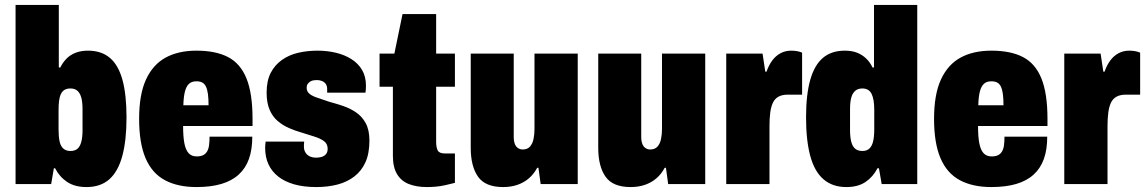

<svg xmlns="http://www.w3.org/2000/svg" viewBox="-20 -745 4634 777"><path d="M330 12Q283 12 252 -8.5Q221 -29 203 -64H198L187 0H43V-725H218V-472H224Q234 -492 249 -507.5Q264 -523 286 -531.5Q308 -540 336 -540Q390 -540 424.5 -511Q459 -482 475.5 -422Q492 -362 492 -270Q492 -177 475 -114Q458 -51 422.5 -19.5Q387 12 330 12ZM265 -134Q283 -134 293.5 -143Q304 -152 309 -171Q314 -190 314 -218V-303Q314 -332 309 -350Q304 -368 293.5 -377.5Q283 -387 265 -387Q251 -387 241.5 -381.5Q232 -376 226.5 -364.5Q221 -353 219 -337Q217 -321 217 -299V-221Q217 -193 221 -173.5Q225 -154 236 -144Q247 -134 265 -134Z M775 12Q699 12 647 -16Q595 -44 569 -105Q543 -166 543 -264Q543 -363 571 -423.5Q599 -484 650.5 -512Q702 -540 775 -540Q853 -540 903 -514Q953 -488 977.5 -427.5Q1002 -367 1002 -264V-235H721Q721 -193 726 -166Q731 -139 743 -125.5Q755 -112 776 -112Q792 -112 802 -117Q812 -122 818 -132Q824 -142 826 -157Q828 -172 828 -192H1001Q1001 -140 987.5 -102Q974 -64 946 -38.5Q918 -13 875.5 -0.5Q833 12 775 12ZM722 -319H824Q824 -346 821.5 -364.5Q819 -383 813.5 -394.5Q808 -406 798.5 -411Q789 -416 775 -416Q756 -416 745 -406Q734 -396 728.5 -375Q723 -354 722 -319Z M1260 12Q1209 12 1170.5 1Q1132 -10 1106 -30.5Q1080 -51 1066.5 -80Q1053 -109 1053 -147Q1053 -150 1053.5 -157.5Q1054 -165 1055 -172H1211Q1210 -164 1210 -160Q1210 -156 1210 -151Q1210 -138 1216 -128Q1222 -118 1233 -112.5Q1244 -107 1260 -107Q1271 -107 1281.5 -110Q1292 -113 1299 -121Q1306 -129 1306 -143Q1306 -163 1291 -174Q1276 -185 1251.5 -192.5Q1227 -200 1199 -209Q1174 -216 1149 -227Q1124 -238 1103.5 -255.5Q1083 -273 1071 -301Q1059 -329 1059 -370Q1059 -418 1075.5 -450Q1092 -482 1121 -502.5Q1150 -523 1187 -531.5Q1224 -540 1265 -540Q1304 -540 1339.5 -531.5Q1375 -523 1402.5 -505.5Q1430 -488 1445.5 -461.5Q1461 -435 1461 -398Q1461 -392 1460.5 -384Q1460 -376 1459 -370H1304V-384Q1304 -397 1298.5 -405Q1293 -413 1283.5 -417Q1274 -421 1262 -421Q1256 -421 1249 -420Q1242 -419 1235.5 -415Q1229 -411 1225 -405Q1221 -399 1221 -390Q1221 -374 1233.5 -364.5Q1246 -355 1267 -348.5Q1288 -342 1313 -333Q1339 -326 1367.5 -316.5Q1396 -307 1420.5 -290.5Q1445 -274 1460 -246.5Q1475 -219 1475 -176Q1475 -124 1459 -88.5Q1443 -53 1413.5 -30.5Q1384 -8 1345 2Q1306 12 1260 12Z M1707 12Q1666 12 1635 0Q1604 -12 1587 -40Q1570 -68 1570 -114V-394H1516V-528H1576L1609 -688H1745V-528H1821V-394H1745V-172Q1745 -148 1751.5 -136Q1758 -124 1780 -124H1821V-5Q1802 0 1781.5 4.5Q1761 9 1742.5 10.5Q1724 12 1707 12Z M2016 12Q1944 12 1914.5 -30Q1885 -72 1885 -147V-528H2059V-189Q2059 -178 2061.5 -168.5Q2064 -159 2068.5 -153Q2073 -147 2080 -143.5Q2087 -140 2095 -140Q2114 -140 2124.5 -151.5Q2135 -163 2139 -182Q2143 -201 2143 -223V-528H2318V0H2168L2159 -66H2154Q2140 -40 2120 -23Q2100 -6 2074 3Q2048 12 2016 12Z M2532 12Q2460 12 2430.5 -30Q2401 -72 2401 -147V-528H2575V-189Q2575 -178 2577.5 -168.5Q2580 -159 2584.5 -153Q2589 -147 2596 -143.5Q2603 -140 2611 -140Q2630 -140 2640.5 -151.5Q2651 -163 2655 -182Q2659 -201 2659 -223V-528H2834V0H2684L2675 -66H2670Q2656 -40 2636 -23Q2616 -6 2590 3Q2564 12 2532 12Z M2919 0V-528H3066L3077 -455H3082Q3091 -481 3105 -500Q3119 -519 3138.5 -529.5Q3158 -540 3182 -540Q3194 -540 3205.5 -538Q3217 -536 3226 -532V-362H3169Q3145 -362 3130 -353.5Q3115 -345 3107.5 -328.5Q3100 -312 3097 -288.5Q3094 -265 3094 -235V0Z M3405 12Q3349 12 3312.5 -19.5Q3276 -51 3259 -114Q3242 -177 3242 -270Q3242 -362 3259 -422Q3276 -482 3310.5 -511Q3345 -540 3399 -540Q3428 -540 3449 -531.5Q3470 -523 3485.5 -508Q3501 -493 3511 -472H3517V-725H3692V0H3548L3537 -64H3531Q3513 -29 3482.5 -8.5Q3452 12 3405 12ZM3470 -134Q3488 -134 3498.5 -144Q3509 -154 3513.5 -173.5Q3518 -193 3518 -221V-299Q3518 -321 3515.5 -337Q3513 -353 3507.5 -364.5Q3502 -376 3492.5 -381.5Q3483 -387 3470 -387Q3452 -387 3441 -377.5Q3430 -368 3425 -350Q3420 -332 3420 -303V-218Q3420 -190 3425 -171Q3430 -152 3441 -143Q3452 -134 3470 -134Z M3992 12Q3916 12 3864 -16Q3812 -44 3786 -105Q3760 -166 3760 -264Q3760 -363 3788 -423.5Q3816 -484 3867.5 -512Q3919 -540 3992 -540Q4070 -540 4120 -514Q4170 -488 4194.5 -427.5Q4219 -367 4219 -264V-235H3938Q3938 -193 3943 -166Q3948 -139 3960 -125.5Q3972 -112 3993 -112Q4009 -112 4019 -117Q4029 -122 4035 -132Q4041 -142 4043 -157Q4045 -172 4045 -192H4218Q4218 -140 4204.5 -102Q4191 -64 4163 -38.5Q4135 -13 4092.5 -0.5Q4050 12 3992 12ZM3939 -319H4041Q4041 -346 4038.5 -364.5Q4036 -383 4030.5 -394.5Q4025 -406 4015.5 -411Q4006 -416 3992 -416Q3973 -416 3962 -406Q3951 -396 3945.5 -375Q3940 -354 3939 -319Z M4287 0V-528H4434L4445 -455H4450Q4459 -481 4473 -500Q4487 -519 4506.5 -529.5Q4526 -540 4550 -540Q4562 -540 4573.5 -538Q4585 -536 4594 -532V-362H4537Q4513 -362 4498 -353.5Q4483 -345 4475.5 -328.5Q4468 -312 4465 -288.5Q4462 -265 4462 -235V0Z"/></svg>

Font: Archivo Condensed Black
Style: Regular
Weight: 900
Width: 3
Designer: Hector Gatti
Foundry: Omnibus-Type
Version: Version 2.001